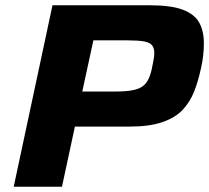

<svg xmlns="http://www.w3.org/2000/svg" viewBox="-20 -708 793 728"><path d="M32 0 179 -688H548Q629 -688 673.5 -671Q718 -654 735.5 -622Q753 -590 753 -544Q753 -522 750.5 -498.5Q748 -475 742 -449Q732 -402 716.5 -362Q701 -322 673 -292Q645 -262 596 -245Q547 -228 470 -228H264L215 0ZM292 -361H418Q458 -361 483.5 -366Q509 -371 523 -382.5Q537 -394 545 -412.5Q553 -431 558 -459Q561 -473 563 -485Q565 -497 565 -507Q565 -526 556.5 -536.5Q548 -547 526 -551Q504 -555 463 -555H334Z"/></svg>

Font: Saira Expanded
Style: Bold Italic
Weight: 700
Width: 7
Italic angle: -12°
Designer: Hector Gatti with collaboration of the Omnibus-Type team
Foundry: Omnibus-Type
Version: Version 1.101